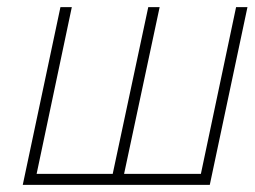

<svg xmlns="http://www.w3.org/2000/svg" viewBox="-20 -520 716 540"><path d="M644 -500 545 -31H329L429 -500H397L297 -31H83L182 -500H150L44 0H570L676 -500Z"/></svg>

Font: Advent Pro ExtraLight
Style: Italic
Weight: 250
Italic angle: -12°
Version: Version 3.000